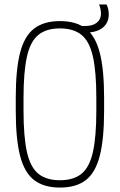

<svg xmlns="http://www.w3.org/2000/svg" viewBox="-20 -835 540 865"><path d="M363 -688Q356 -688 348 -688.5Q340 -689 331 -690L334 -718H365Q398 -718 416.5 -733Q435 -748 435 -774Q435 -782 432.5 -795Q430 -808 426 -815H460Q465 -805 467.5 -793.5Q470 -782 470 -770Q470 -732 442.5 -710Q415 -688 363 -688ZM250 10Q178 10 134 -23.5Q90 -57 70.5 -133Q51 -209 51 -335V-395Q51 -522 70.5 -597.5Q90 -673 134 -706.5Q178 -740 250 -740Q323 -740 366.5 -706.5Q410 -673 429.5 -597.5Q449 -522 449 -395V-335Q449 -209 429.5 -133Q410 -57 366.5 -23.5Q323 10 250 10ZM250 -23Q311 -23 347 -52Q383 -81 398.5 -149.5Q414 -218 414 -336V-394Q414 -512 398.5 -580.5Q383 -649 347 -678Q311 -707 250 -707Q189 -707 153 -678Q117 -649 101.5 -580.5Q86 -512 86 -394V-336Q86 -218 101.5 -149.5Q117 -81 153 -52Q189 -23 250 -23Z"/></svg>

Font: M PLUS 1 Code ExtraLight
Style: Regular
Weight: 250
Designer: Coji Morishita
Foundry: UNDERFOREST DESIGN
Version: Version 1.002